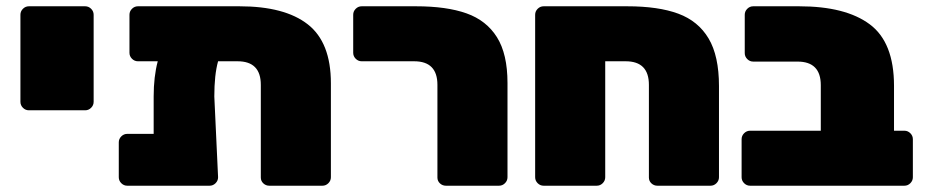

<svg xmlns="http://www.w3.org/2000/svg" viewBox="-20 -591 2948 611"><path d="M45 -267V-544Q45 -555 53 -563Q61 -571 72 -571H251Q262 -571 270 -563Q278 -555 278 -544V-267Q278 -256 270 -248Q262 -240 251 -240H72Q61 -240 53 -248Q45 -256 45 -267Z M1033 -326V-27Q1033 -16 1025 -8Q1017 0 1006 0H837Q826 0 818 -7.5Q810 -15 810 -26V-321Q810 -396 736 -396H674Q662 -353 662 -284L674 -27Q674 -16 666 -8Q658 0 647 0H385Q374 0 366 -8Q358 -16 358 -27V-138Q358 -149 366 -157Q374 -165 385 -165H469V-284Q469 -347 482 -396H419Q408 -396 400 -404Q392 -412 392 -423V-544Q392 -555 400 -563Q408 -571 419 -571H742Q886 -571 959.5 -513.5Q1033 -456 1033 -326Z M1372 -26V-321Q1372 -396 1298 -396H1131Q1120 -396 1112 -404Q1104 -412 1104 -423V-544Q1104 -555 1112 -563Q1120 -571 1131 -571H1304Q1401 -571 1464.5 -548.5Q1528 -526 1561.5 -472.5Q1595 -419 1595 -327V-27Q1595 -16 1587 -8Q1579 0 1568 0H1399Q1388 0 1380 -7.5Q1372 -15 1372 -26Z M1683 -27V-544Q1683 -555 1691 -563Q1699 -571 1710 -571H1976Q2075 -571 2138.5 -547.5Q2202 -524 2235 -468.5Q2268 -413 2268 -317V-27Q2268 -16 2260 -8Q2252 0 2241 0H2072Q2061 0 2053 -7.5Q2045 -15 2045 -26V-321Q2045 -396 1971 -396H1906V-27Q1906 -16 1898 -8Q1890 0 1879 0H1710Q1699 0 1691 -8Q1683 -16 1683 -27Z M2340 -27V-148Q2340 -159 2348 -167Q2356 -175 2367 -175H2592V-320Q2592 -395 2518 -395H2377Q2366 -395 2358 -403Q2350 -411 2350 -422V-544Q2350 -555 2358 -563Q2366 -571 2377 -571H2523Q2671 -571 2748 -513.5Q2825 -456 2825 -318V-175H2858Q2869 -175 2877 -167Q2885 -159 2885 -148V-27Q2885 -16 2877 -8Q2869 0 2858 0H2367Q2356 0 2348 -8Q2340 -16 2340 -27Z"/></svg>

Font: Rubik
Style: Regular
Weight: 900
Designer: Hubert & Fischer
Foundry: Hubert & Fischer
Version: Version 1.100